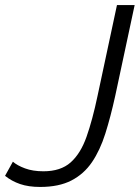

<svg xmlns="http://www.w3.org/2000/svg" viewBox="-57 -729 553 760"><path d="M102 11Q56 11 22.5 -0.5Q-11 -12 -37 -33L-6 -89Q11 -74 42 -62.5Q73 -51 115 -51Q183 -51 222.5 -86Q262 -121 285.5 -187.5Q309 -254 329 -349L406 -709H476L399 -349Q381 -267 360 -200.5Q339 -134 307 -87Q275 -40 225.5 -14.5Q176 11 102 11Z"/></svg>

Font: Raleway
Style: Italic
Weight: 400
Italic angle: -12°
Designer: Matt McInerney, Pablo Impallari, Rodrigo Fuenzalida
Foundry: Matt McInerney, Pablo Impallari, Rodrigo Fuenzalida
Version: Version 4.026